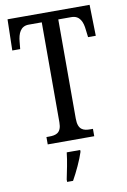

<svg xmlns="http://www.w3.org/2000/svg" viewBox="-101 -773 695 1053"><g transform="rotate(-10 247.0 -246.5)"><path d="M116 0H375V-41H360C322 -41 292 -50 292 -113V-665H365C412 -665 427 -626 431 -582L436 -541H479L475 -714H18L14 -541H58L62 -582C66 -626 81 -665 127 -665H200V-108C200 -49 169 -41 131 -41H116ZM185 208V221H218C242 179 273 113 286 71V61H211C206 110 194 163 185 208Z"/></g></svg>

Font: Noto Serif Sinhala ExtraCondensed
Style: Regular
Weight: 400
Width: 2
Designer: Jelle Bosma - Monotype Design Team
Foundry: Monotype Imaging Inc.
Version: Version 2.007